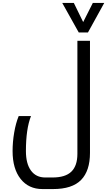

<svg xmlns="http://www.w3.org/2000/svg" viewBox="-20 -1035 727 1295"><path d="M266.1 240.2Q173.3 240.2 119.1 171.9Q64.9 103.5 64.9 -16.1Q64.9 -77.6 75.7 -140.9Q86.4 -204.1 106 -252H189Q154.8 -165.5 154.8 -16.1Q154.8 69.3 189 115.7Q223.1 162.1 285.2 162.1H334Q420.9 162.1 461.4 122.6Q502 83 502 2.9V-759.8H586.9V-3.9Q586.9 117.2 526.9 178.7Q466.8 240.2 337.9 240.2ZM683.1 -1015.1 573.2 -815.9H511.2L399.9 -1015.1H478L541 -886.2L606 -1015.1Z"/></svg>

Font: Noto Kufi Arabic
Style: Regular
Weight: 400
Designer: Monotype Design team
Foundry: Monotype Imaging Inc.
Version: Version 1.02